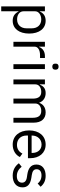

<svg xmlns="http://www.w3.org/2000/svg" viewBox="1063 -1843 980 3146"><g transform="rotate(90 1553.0 -270.0)"><path d="M85 200H165V-84H169C200 -20 249 12 320 12C449 12 530 -93 530 -258C530 -423 449 -528 320 -528C249 -528 196 -497 169 -432H165V-516H85ZM298 -60C225 -60 165 -98 165 -165V-357C165 -414 225 -456 298 -456C388 -456 444 -394 444 -302V-214C444 -122 388 -60 298 -60Z M745 0V-350C745 -399 797 -436 883 -436H930V-516H899C815 -516 768 -470 750 -421H745V-516H665V0Z M1072 -637C1106 -637 1121 -655 1121 -682V-695C1121 -722 1106 -740 1072 -740C1038 -740 1023 -722 1023 -695V-682C1023 -655 1038 -637 1072 -637ZM1032 0H1112V-516H1032Z M1362 0V-358C1362 -424 1422 -456 1485 -456C1561 -456 1596 -409 1596 -317V0H1676V-358C1676 -424 1734 -456 1797 -456C1875 -456 1910 -408 1910 -317V0H1990V-331C1990 -456 1927 -528 1822 -528C1734 -528 1684 -479 1665 -423H1663C1635 -497 1573 -528 1505 -528C1425 -528 1389 -485 1366 -432H1362V-516H1282V0Z M2349 12C2446 12 2520 -36 2553 -106L2496 -147C2469 -90 2419 -58 2354 -58C2258 -58 2201 -125 2201 -214V-238H2572V-276C2572 -422 2487 -528 2349 -528C2209 -528 2117 -422 2117 -258C2117 -94 2209 12 2349 12ZM2349 -461C2431 -461 2486 -400 2486 -309V-298H2201V-305C2201 -395 2262 -461 2349 -461Z M2859 12C2977 12 3050 -49 3050 -149C3050 -227 3006 -277 2892 -294L2852 -300C2788 -310 2753 -330 2753 -380C2753 -429 2788 -460 2854 -460C2920 -460 2964 -429 2987 -397L3040 -445C2998 -497 2943 -528 2860 -528C2755 -528 2676 -478 2676 -376C2676 -280 2747 -241 2842 -227L2883 -221C2951 -211 2973 -180 2973 -140C2973 -87 2933 -56 2865 -56C2800 -56 2752 -85 2712 -135L2655 -89C2701 -28 2764 12 2859 12Z"/></g></svg>

Font: LVC Sans
Style: Regular
Weight: 400
Designer: Mike Abbink, Paul van der Laan, Pieter van Rosmalen
Foundry: Bold Monday
Version: Version 3.0